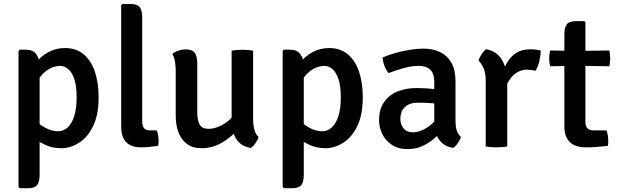

<svg xmlns="http://www.w3.org/2000/svg" viewBox="-20 -756 3193 991"><path d="M114.5 -499.5Q150 -499.5 167.2 -476Q184.5 -452.5 184.5 -411V145.5Q184.5 182.5 171.8 199Q159 215.5 124 215.5H82L75.5 209V-493L82 -499.5ZM489 -253Q489 -164.5 461.2 -106.5Q433.5 -48.5 389 -19.8Q344.5 9 296 9Q247.5 9 207.5 -11.2Q167.5 -31.5 132.5 -56L146.5 -141.5Q175 -119 209.8 -98.8Q244.5 -78.5 279.5 -78.5Q307 -78.5 328.8 -98Q350.5 -117.5 363 -156.2Q375.5 -195 375.5 -253.5Q375.5 -311.5 363.8 -347Q352 -382.5 332.5 -399.2Q313 -416 289.5 -416Q266 -416 239.2 -403Q212.5 -390 189.5 -361.8Q166.5 -333.5 153.5 -287L130.5 -365.5Q139.5 -400 165.2 -432.8Q191 -465.5 229.8 -486.8Q268.5 -508 315.5 -508Q373.5 -508 412 -475.5Q450.5 -443 469.8 -385.8Q489 -328.5 489 -253Z M789.5 -83Q798.5 -58 798.5 -27.5Q798.5 -21.5 798.2 -15Q798 -8.5 796.5 -3.5Q778.5 -0.5 754 2Q729.5 4.5 708 4.5Q656.5 4.5 631 -22.5Q605.5 -49.5 605.5 -103.5V-729L612 -735.5H654Q688.5 -735.5 701.2 -719Q714 -702.5 714 -665.5V-127.5Q714 -105.5 723.8 -94.2Q733.5 -83 754 -83Z M1286.5 -140Q1286.5 -112 1292.8 -87.2Q1299 -62.5 1314.5 -49Q1310.5 -34 1299 -17.5Q1287.5 -1 1274.5 7.5Q1223 -1 1199.2 -39.2Q1175.5 -77.5 1175.5 -128V-494.5Q1199 -499 1231 -499Q1262 -499 1286.5 -494.5ZM887 -386Q887 -412.5 883.5 -436.2Q880 -460 869.5 -477.5Q881.5 -488 900.2 -494.5Q919 -501 939.5 -501Q972 -501 985 -483.2Q998 -465.5 998 -431V-182.5Q998 -135 1010.5 -113Q1023 -91 1057.5 -91Q1081.5 -91 1109.2 -102.5Q1137 -114 1162.5 -135.8Q1188 -157.5 1203.5 -187.5V-83Q1170 -45 1122.5 -18Q1075 9 1021 9Q974.5 9 945 -13Q915.5 -35 901.2 -72.8Q887 -110.5 887 -157Z M1478 -499.5Q1513.5 -499.5 1530.8 -476Q1548 -452.5 1548 -411V145.5Q1548 182.5 1535.2 199Q1522.5 215.5 1487.5 215.5H1445.5L1439 209V-493L1445.5 -499.5ZM1852.5 -253Q1852.5 -164.5 1824.8 -106.5Q1797 -48.5 1752.5 -19.8Q1708 9 1659.5 9Q1611 9 1571 -11.2Q1531 -31.5 1496 -56L1510 -141.5Q1538.5 -119 1573.2 -98.8Q1608 -78.5 1643 -78.5Q1670.5 -78.5 1692.2 -98Q1714 -117.5 1726.5 -156.2Q1739 -195 1739 -253.5Q1739 -311.5 1727.2 -347Q1715.5 -382.5 1696 -399.2Q1676.5 -416 1653 -416Q1629.5 -416 1602.8 -403Q1576 -390 1553 -361.8Q1530 -333.5 1517 -287L1494 -365.5Q1503 -400 1528.8 -432.8Q1554.5 -465.5 1593.2 -486.8Q1632 -508 1679 -508Q1737 -508 1775.5 -475.5Q1814 -443 1833.2 -385.8Q1852.5 -328.5 1852.5 -253Z M1936.5 -135Q1936.5 -192 1962.2 -229Q1988 -266 2031.5 -283.8Q2075 -301.5 2129 -301.5Q2156 -301.5 2191.2 -299.2Q2226.5 -297 2256.5 -290V-216.5Q2230.5 -222.5 2197.5 -224.2Q2164.5 -226 2136.5 -226Q2093 -226 2069.8 -203.5Q2046.5 -181 2046.5 -142.5Q2046.5 -113.5 2063 -93.2Q2079.5 -73 2110.5 -73Q2146 -73 2185.2 -98Q2224.5 -123 2251.5 -170.5L2268 -88.5Q2250 -67 2223.8 -43.5Q2197.5 -20 2162.8 -3.2Q2128 13.5 2084.5 13.5Q2034.5 13.5 2001.8 -8.8Q1969 -31 1952.8 -65Q1936.5 -99 1936.5 -135ZM2359 -49.5Q2355 -34.5 2343.5 -17.8Q2332 -1 2319 7.5Q2285.5 2 2264.8 -15.5Q2244 -33 2233.8 -57.2Q2223.5 -81.5 2221.5 -108V-331.5Q2221.5 -376.5 2200.8 -396.2Q2180 -416 2142 -416Q2105 -416 2065.2 -405Q2025.5 -394 1986 -379Q1973 -392.5 1964.5 -415.5Q1956 -438.5 1955 -459.5Q1983.5 -472 2019.8 -482.2Q2056 -492.5 2094 -498.8Q2132 -505 2165.5 -505Q2214 -505 2251.2 -487.2Q2288.5 -469.5 2309.8 -432.5Q2331 -395.5 2331 -337V-132.5Q2331 -105 2336.8 -84.8Q2342.5 -64.5 2359 -49.5Z M2771 -495Q2771 -473.5 2764.5 -443.5Q2758 -413.5 2744 -391Q2733.5 -393.5 2723 -394.5Q2712.5 -395.5 2701.5 -396.5Q2674.5 -396.5 2654 -385.2Q2633.5 -374 2618.8 -356Q2604 -338 2593.8 -315.8Q2583.5 -293.5 2576 -271.5L2560.5 -291Q2562 -327 2570.5 -364Q2579 -401 2596.8 -432.2Q2614.5 -463.5 2643.8 -482.5Q2673 -501.5 2716 -501.5Q2731 -501.5 2743.8 -500Q2756.5 -498.5 2771 -495ZM2450 -443Q2454 -458.5 2465.5 -476Q2477 -493.5 2489 -502Q2542 -492 2568 -451.5Q2594 -411 2598 -349.5V0Q2574 4.5 2543 4.5Q2511.5 4.5 2487 0V-340Q2487 -380.5 2475 -406Q2463 -431.5 2450 -443Z M2893 -577Q2893 -614.5 2905.8 -630.8Q2918.5 -647 2953 -647H2995.5L3001.5 -641V-126.5Q3001.5 -106.5 3011.2 -94.8Q3021 -83 3043.5 -83H3110.5Q3119.5 -57.5 3119.5 -27.5Q3119.5 -21.5 3119.2 -15Q3119 -8.5 3117 -3.5Q3092 0 3062.2 2.2Q3032.5 4.5 3003 4.5Q2949.5 4.5 2921.2 -22.5Q2893 -49.5 2893 -103.5ZM3125 -495.5Q3129.5 -474.5 3129.5 -455Q3129.5 -434 3125 -414L2958 -416.5L2819.5 -414Q2814.5 -434 2814.5 -455Q2814.5 -474.5 2819.5 -495.5L2959.5 -493Z"/></svg>

Font: Signika Negative Light Medium
Style: Regular
Weight: 500
Version: Version 2.001